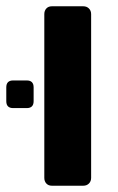

<svg xmlns="http://www.w3.org/2000/svg" viewBox="-30 -591 375 611"><path d="M135 0Q124 0 117.5 -7Q111 -14 111 -25V-546Q111 -557 117.5 -564Q124 -571 135 -571H235Q246 -571 253 -564Q260 -557 260 -546V-25Q260 -14 253 -7Q246 0 235 0ZM12 -247Q-10 -247 -10 -269V-313Q-10 -335 12 -335H55Q77 -335 77 -313V-269Q77 -247 55 -247Z"/></svg>

Font: Fz Rubik SemBd
Style: Regular
Weight: 600
Designer: Hubert and Fischer
Foundry: Hubert and Fischer
Version: Vit hóa bi FontZin.com